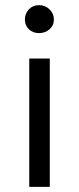

<svg xmlns="http://www.w3.org/2000/svg" viewBox="-20 -728 308 748"><path d="M94 -500H174V0H94ZM77 -652Q77 -675 92.5 -691.5Q108 -708 132 -708Q156 -708 173 -691.5Q190 -675 190 -652Q190 -629 173 -614Q156 -599 132 -599Q108 -599 92.5 -614Q77 -629 77 -652Z"/></svg>

Font: PTSans
Style: Regular
Weight: 400
Designer: A.Korolkova, O.Umpeleva, V.Yefimov
Foundry: ParaType Ltd
Version: Version 2.003W OFL